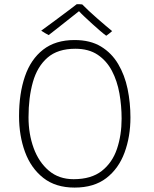

<svg xmlns="http://www.w3.org/2000/svg" viewBox="-20 -846 717 892"><path d="M326.5 25.5Q238.5 25.5 181.2 -19.5Q124 -64.5 96.2 -140Q68.5 -215.5 68.5 -306.5Q68.5 -411.5 95.8 -491Q123 -570.5 180.2 -615.2Q237.5 -660 326.5 -660Q399.5 -660 449.2 -629.8Q499 -599.5 529.2 -548.2Q559.5 -497 572.8 -432.8Q586 -368.5 586 -300.5Q586 -211 558.5 -136.8Q531 -62.5 473.8 -18.5Q416.5 25.5 326.5 25.5ZM322 -13.5Q404 -13.5 453 -52Q502 -90.5 523.5 -154.5Q545 -218.5 545 -294.5Q545 -354.5 534.8 -412.2Q524.5 -470 500 -516.8Q475.5 -563.5 434 -591.5Q392.5 -619.5 330 -619.5Q248 -619.5 200.5 -578Q153 -536.5 132.8 -464.8Q112.5 -393 112.5 -301Q112.5 -224 136.2 -158.5Q160 -93 206.8 -53.2Q253.5 -13.5 322 -13.5ZM362 -825.5Q390.5 -796.5 430.5 -761.5Q470.5 -726.5 501 -701.5Q493 -694.5 486.5 -689.5Q480 -684.5 473.5 -680Q463 -687.5 445.8 -702.2Q428.5 -717 409.2 -734.5Q390 -752 373 -768Q356 -784 347 -794Q339 -787.5 321.5 -773.8Q304 -760 282.8 -743.2Q261.5 -726.5 241 -710.2Q220.5 -694 206 -683Q201.5 -685 188.8 -692.5Q176 -700 171.5 -703.5Q200.5 -724.5 235.2 -750.2Q270 -776 298.5 -797.5Q327 -819 336.5 -826.5Q342 -826.5 348.8 -826.5Q355.5 -826.5 362 -825.5Z"/></svg>

Font: Grandstander Thin
Style: Regular
Weight: 100
Designer: Tyler Finck
Foundry: Etcetera Type Co
Version: Version 1.200; ttfautohint (v1.8.3)